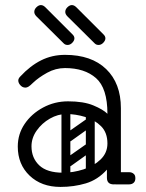

<svg xmlns="http://www.w3.org/2000/svg" viewBox="-20 -726 573 756"><path d="M403 -24Q403 -29 406 -34Q409 -39 413 -43Q415 -45 420.5 -46.5Q426 -48 437 -48H488Q500 -48 507 -41Q513 -36 513 -24Q513 -13 507 -7Q500 0 488 0H437Q416 0 412 -7Q405 -11 403 -24ZM218 10Q143 10 96.5 -34.5Q50 -79 50 -149Q50 -198 77 -238Q104 -278 149.5 -302.5Q195 -327 248 -327Q309 -327 347.5 -311Q386 -295 403 -278Q403 -379 358 -418.5Q313 -458 236 -458Q199 -458 165.5 -439.5Q132 -421 110 -400Q99 -389 92.5 -385Q86 -381 80 -381Q67 -381 58 -393Q52 -401 52 -409Q52 -417 60 -425Q99 -467 142 -488.5Q185 -510 236 -510Q340 -510 398 -454Q456 -398 456 -300V-26Q456 0 428 0Q401 0 401 -26V-58Q365 -18 318 -4Q271 10 218 10ZM228 -46Q268 -46 308.5 -59Q349 -72 376 -98Q403 -124 403 -161Q403 -204 378 -229Q353 -254 315.5 -265.5Q278 -277 241 -277Q208 -277 176.5 -259Q145 -241 124.5 -212Q104 -183 104 -150Q104 -104 134.5 -75Q165 -46 228 -46ZM235 -78Q225 -93 239 -102L316 -156Q331 -166 340 -152Q351 -137 337 -128L260 -73Q254 -69 247 -70Q240 -71 235 -78ZM235 -176Q225 -191 239 -200L316 -254Q331 -264 340 -250Q351 -235 337 -226L260 -171Q254 -167 247 -168Q240 -169 235 -176ZM335 -17Q318 -17 318 -34V-287Q318 -304 335 -304Q353 -304 353 -288V-35Q353 -17 335 -17ZM239 -17Q222 -17 222 -34V-287Q222 -304 239 -304Q257 -304 257 -288V-35Q257 -17 239 -17ZM231 -555 124 -661Q115 -670 115 -679Q115 -689 123 -697Q132 -706 141 -706Q150 -706 159 -697L266 -590Q273 -583 273 -575Q273 -566 264 -557Q256 -549 246 -549Q237 -549 231 -555ZM353 -555 246 -661Q237 -670 237 -679Q237 -689 245 -697Q254 -706 263 -706Q272 -706 281 -697L388 -590Q395 -583 395 -575Q395 -566 386 -557Q378 -549 368 -549Q359 -549 353 -555Z"/></svg>

Font: Nsibidi Libre Uzo
Style: Regular
Weight: 400
Designer: Oluwaseun Badejo
Version: Version 1.021